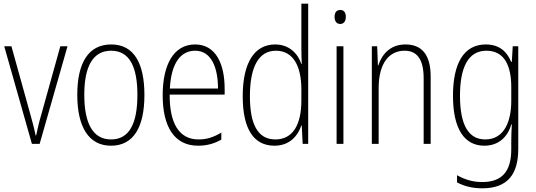

<svg xmlns="http://www.w3.org/2000/svg" viewBox="-20 -780 2905 1041"><path d="M153 0H195L346 -529H307L204 -159C192 -119 184 -82 176 -46H173C165 -86 155 -123 144 -162L42 -529H3Z M763 -265C763 -433 709 -539 583 -539C461 -539 399 -442 399 -266C399 -90 462 10 582 10C703 10 763 -89 763 -265ZM437 -266C437 -419 483 -505 583 -505C686 -505 725 -411 725 -266C725 -108 680 -24 582 -24C483 -24 437 -112 437 -266Z M1038 -539C920 -539 862 -427 862 -263C862 -98 922 10 1054 10C1103 10 1143 -2 1180 -23V-61C1136 -35 1100 -24 1056 -24C952 -24 899 -110 900 -267H1198V-300C1198 -428 1153 -539 1038 -539ZM1038 -505C1125 -505 1162 -415 1162 -300H901C908 -437 959 -505 1038 -505Z M1468 10C1551 10 1595 -44 1614 -100H1616L1621 0H1651V-760H1614V-517C1614 -491 1615 -463 1616 -433H1614C1596 -488 1549 -539 1472 -539C1360 -539 1296 -441 1296 -258C1296 -83 1354 10 1468 10ZM1473 -24C1377 -24 1335 -107 1335 -258C1335 -420 1384 -505 1476 -505C1567 -505 1614 -426 1614 -294V-236C1614 -104 1568 -24 1473 -24Z M1825 -726C1802 -726 1794 -709 1794 -688C1794 -667 1804 -650 1824 -650C1845 -650 1855 -666 1855 -689C1855 -709 1847 -726 1825 -726ZM1842 -529H1805V0H1842Z M2178 -539C2095 -539 2050 -484 2031 -425H2029L2025 -529H1996V0H2033V-302C2033 -439 2091 -505 2174 -505C2239 -505 2277 -461 2277 -356V0H2315V-365C2315 -485 2266 -539 2178 -539Z M2614 -539C2494 -539 2436 -435 2436 -261C2436 -79 2499 10 2606 10C2682 10 2732 -36 2752 -105H2755C2753 -67 2752 -41 2752 -10V30C2752 149 2702 207 2595 207C2542 207 2499 193 2458 170V209C2496 229 2540 241 2595 241C2732 241 2790 165 2790 27V-529H2760L2755 -445H2751C2730 -497 2690 -539 2614 -539ZM2617 -505C2716 -505 2752 -422 2752 -308V-232C2752 -127 2717 -24 2611 -24C2521 -24 2474 -101 2474 -261C2474 -410 2516 -505 2617 -505Z"/></svg>

Font: Noto Sans Myanmar UI Condensed ExtraLight
Style: Regular
Weight: 200
Width: 3
Designer: Monotype Design Team
Foundry: Monotype Imaging Inc.
Version: Version 2.103